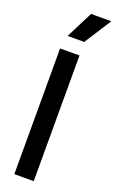

<svg xmlns="http://www.w3.org/2000/svg" viewBox="-190 -1044 662 1098"><g transform="rotate(20 141.0 -495.5)"><path d="M60 -755H178V10H60ZM159 -1001H282L177 -837H76Z"/></g></svg>

Font: BLUETTI 2.0 Medium
Style: Italic
Weight: 500
Designer: Stijn de Vries
Foundry: tokotype
Version: Version 2.005;October 31, 2023;FontCreator 14.0.0.2814 64-bi